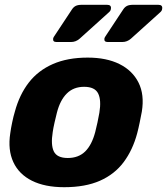

<svg xmlns="http://www.w3.org/2000/svg" viewBox="-20 -770 696 800"><path d="M247.4 10Q167.1 10 113.1 -16.9Q59.1 -43.8 35.6 -94.5Q12 -145.3 22.8 -214.9Q25.4 -234.9 30.8 -260.3Q36.1 -285.8 42 -305.1Q61.1 -375.7 100 -426Q138.9 -476.2 200.2 -503.1Q261.5 -530 345.4 -530Q423.6 -530 477.7 -503.1Q531.9 -476.2 557.1 -426Q582.4 -375.7 571 -305.1Q567.4 -285.8 562.2 -260.3Q557 -234.9 551.7 -214.9Q533.2 -145.3 495.3 -94.5Q457.4 -43.8 396.4 -16.9Q335.4 10 247.4 10ZM262.4 -111.7Q307.1 -111.7 334.9 -138.9Q362.6 -166.1 376.8 -219.9Q380.8 -234.9 386.2 -260Q391.6 -285.1 394 -300.1Q402.8 -353 388.9 -380.6Q375.1 -408.3 330.4 -408.3Q286.6 -408.3 258.6 -380.6Q230.5 -353 217 -300.1Q213 -285.1 207.4 -260Q201.7 -234.9 199.7 -219.9Q191 -166.1 204.4 -138.9Q217.9 -111.7 262.4 -111.7ZM428.4 -595Q413.1 -595 415 -609.1Q415.6 -612.7 418.1 -616.6Q420.5 -620.4 422.5 -623.4L493.6 -731Q500.2 -741 509.4 -745.5Q518.6 -750 534.6 -750H639.6Q658.7 -750 655.6 -732.9Q655 -725.1 647.4 -718.7L525.7 -609Q509.7 -595 490.2 -595ZM214.8 -595Q199.5 -595 201.4 -609.1Q202 -612.7 204.4 -616.6Q206.9 -620.4 208.9 -623.4L280 -731Q286.6 -741 295.8 -745.5Q305 -750 321 -750H426Q445.1 -750 442 -732.9Q441.4 -725.1 433.7 -718.7L312.1 -609Q296.1 -595 276.6 -595Z"/></svg>

Font: Rubik Light
Style: Italic
Weight: 300
Italic angle: -12°
Designer: Hubert and Fischer
Foundry: Hubert and Fischer
Version: Version 2.300;gftools[0.9.30]